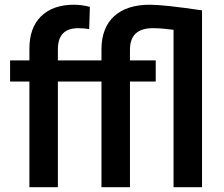

<svg xmlns="http://www.w3.org/2000/svg" viewBox="-20 -780 932 800"><path d="M221.2 0V-440.4H402.8V0H521.5V-440.4H628.9V-528.3H521.5V-572.8C521.5 -632.8 553.2 -662.6 617.2 -662.6C641.1 -662.6 669.9 -660.2 703.1 -655.8V0H821.8V-736.8C716.3 -752.4 643.6 -760.3 604 -760.3C476.6 -760.3 403.3 -694.8 402.8 -575.7V-528.3H221.2V-575.2C221.2 -633.3 249.5 -662.6 306.2 -662.6C323.2 -662.6 338.4 -661.1 351.6 -658.7L354.5 -751.5C331.1 -757.3 309.1 -760.3 288.1 -760.3C229.5 -760.3 184.1 -744.1 151.4 -712.4C118.7 -680.7 102.5 -635.3 102.5 -576.7V-528.3H22V-440.4H102.5V0Z"/></svg>

Font: Roboto Medium
Style: Regular
Weight: 500
Designer: Google
Version: Version 2.137; 2017